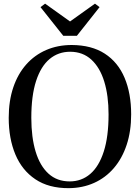

<svg xmlns="http://www.w3.org/2000/svg" viewBox="-20 -992 746 1024"><path d="M346.5 11.5Q240 12 168.8 -35.8Q97.5 -83.5 62 -168.2Q26.5 -253 26.5 -363.5Q26.5 -454 50.8 -525.8Q75 -597.5 119.8 -648Q164.5 -698.5 226.2 -725.2Q288 -752 362.5 -752Q468.5 -751.5 539 -705.8Q609.5 -660 644.5 -576.8Q679.5 -493.5 679.5 -382Q679.5 -292 655.5 -219.5Q631.5 -147 587.2 -95.5Q543 -44 481.8 -16.5Q420.5 11 346.5 11.5ZM351.5 -24.5Q415 -24.5 461.5 -64.5Q508 -104.5 533.5 -184Q559 -263.5 559 -382Q559 -482 536 -557Q513 -632 467.2 -674Q421.5 -716 354 -716Q291 -716 244.5 -677.2Q198 -638.5 172.5 -560.2Q147 -482 147 -363.5Q147 -259.5 170 -183.5Q193 -107.5 238.5 -66Q284 -24.5 351.5 -24.5ZM317.5 -801 196 -954 220.5 -972.5 353.5 -877.5 486.5 -972.5 511 -954 390 -801Z"/></svg>

Font: Merriweather 96pt
Style: Regular
Weight: 400
Version: Version 2.100